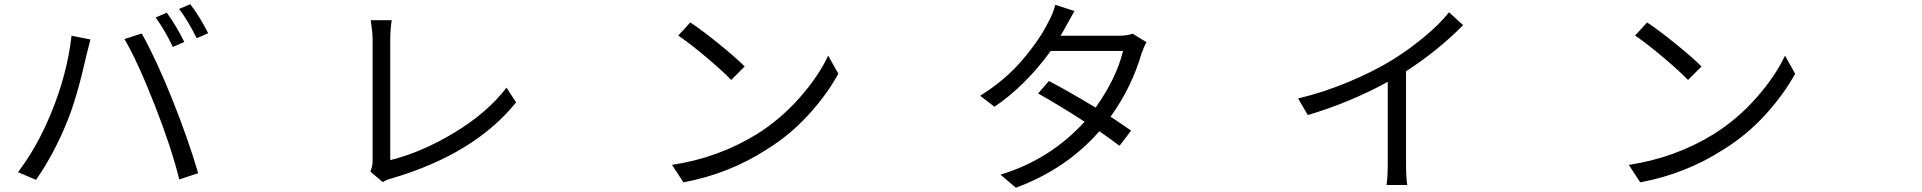

<svg xmlns="http://www.w3.org/2000/svg" viewBox="-20 -839 9040 903"><path d="M764.6 -779.3Q812.5 -711.9 846.7 -641.6L793 -618.2Q756.8 -694.3 711.9 -756.8ZM875 -819.3Q920.9 -758.8 959 -682.6L905.3 -659.2Q860.4 -748 822.3 -796.9ZM217.8 -300.8Q295.9 -488.3 316.4 -670.9L405.3 -653.3Q387.7 -585.9 386.7 -580.1Q341.8 -378.9 295.9 -267.6Q234.4 -115.2 149.4 6.8L64.5 -29.3Q152.3 -143.6 217.8 -300.8ZM710 -338.9Q627 -550.8 565.4 -655.3L646.5 -681.6Q715.8 -557.6 790.5 -371.1Q865.2 -184.6 912.1 -24.4L823.2 4.9Q786.1 -144.5 710 -338.9Z M1780.3 17.6 1721.7 -32.2Q1732.4 -56.6 1732.4 -81.1V-653.3Q1732.4 -685.5 1723.6 -744.1H1822.3Q1815.4 -699.2 1815.4 -653.3V-85.9Q1964.8 -123 2118.7 -216.3Q2272.5 -309.6 2362.3 -426.8L2407.2 -357.4Q2210.9 -114.3 1822.3 0Q1795.9 6.8 1780.3 17.6Z M3226.6 -733.4Q3280.3 -698.2 3360.4 -633.3Q3440.4 -568.4 3482.4 -526.4L3418.9 -462.9Q3379.9 -503.9 3301.8 -569.8Q3223.6 -635.7 3169.9 -671.9ZM3140.6 -63.5Q3359.4 -96.7 3541 -209Q3651.4 -278.3 3740.2 -378.9Q3829.1 -479.5 3875 -577.1L3922.9 -492.2Q3867.2 -391.6 3780.8 -297.4Q3694.3 -203.1 3586.9 -136.7Q3409.2 -21.5 3194.3 18.6Z M5306.6 -680.7 5372.1 -640.6Q5362.3 -624 5348.6 -586.9Q5302.7 -428.7 5203.1 -290Q5232.4 -271.5 5299.8 -224.6L5245.1 -153.3Q5204.1 -184.6 5150.4 -221.7Q4995.1 -43.9 4757.8 43.9L4685.5 -17.6Q4918 -87.9 5081.1 -266.6Q4957 -346.7 4862.3 -399.4L4913.1 -458Q5004.9 -410.2 5132.8 -333Q5231.4 -471.7 5261.7 -599.6H4921.9Q4802.7 -435.5 4657.2 -336.9L4589.8 -388.7Q4706.1 -460.9 4787.6 -556.2Q4869.1 -651.4 4911.1 -736.3Q4932.6 -775.4 4943.4 -816.4L5033.2 -787.1Q5020.5 -765.6 5000.5 -728.5Q4980.5 -691.4 4967.8 -670.9H5241.2Q5283.2 -670.9 5306.6 -680.7Z M6794.9 -781.2 6861.3 -720.7Q6740.2 -598.6 6592.8 -503.9V-76.2Q6592.8 2 6598.6 31.2H6501Q6506.8 -5.9 6506.8 -76.2V-454.1Q6328.1 -356.4 6130.9 -297.9L6085 -376Q6205.1 -404.3 6324.7 -454.6Q6444.3 -504.9 6532.2 -559.6Q6610.4 -608.4 6682.1 -668.5Q6753.9 -728.5 6794.9 -781.2Z M7726.6 -733.4Q7780.3 -698.2 7860.4 -633.3Q7940.4 -568.4 7982.4 -526.4L7918.9 -462.9Q7879.9 -503.9 7801.8 -569.8Q7723.6 -635.7 7669.9 -671.9ZM7640.6 -63.5Q7859.4 -96.7 8041 -209Q8151.4 -278.3 8240.2 -378.9Q8329.1 -479.5 8375 -577.1L8422.9 -492.2Q8367.2 -391.6 8280.8 -297.4Q8194.3 -203.1 8086.9 -136.7Q7909.2 -21.5 7694.3 18.6Z"/></svg>

Font: Bpmf Zihi Sans Regular
Style: Regular
Weight: 400
Foundry: But Ko
Version: Version 1.320